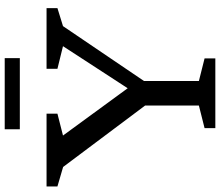

<svg xmlns="http://www.w3.org/2000/svg" viewBox="-78 -832 911 794"><g transform="rotate(-90 377.0 -435.5)"><path d="M83 -629.5 2.5 -653V-698H303.5V-653L213 -630L419.5 -347.5L398.5 -347L582.5 -630L489 -653V-698H740V-653L665.5 -630L438.5 -295V-68L532 -44.5V0H243.5V-44.5L337 -68V-290.5ZM239 -808.5V-871H533V-808.5Z"/></g></svg>

Font: Newsreader 9pt
Style: Regular
Weight: 400
Designer: Hugues Gentile
Foundry: Production Type
Version: Version 1.003